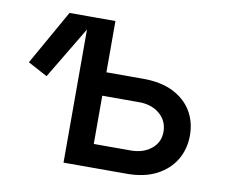

<svg xmlns="http://www.w3.org/2000/svg" viewBox="-65 -626 833 706"><g transform="rotate(10 351.5 -273.0)"><path d="M97.2 -302.2 24.4 -341.3 140.1 -545.9H243.2ZM291.5 -354.5H449.2Q515.1 -354.5 560.8 -331.8Q606.4 -309.1 630.4 -269.5Q654.3 -230 654.3 -178.7Q654.3 -128.4 630.4 -87.9Q606.4 -47.4 560.8 -23.7Q515.1 0 449.2 0H213.9V-545.9H311.5V-86.9H449.2Q496.1 -86.9 526.1 -111.3Q556.2 -135.7 556.2 -174.8Q556.2 -215.8 526.1 -241.5Q496.1 -267.1 449.2 -267.1H291.5Z"/></g></svg>

Font: Inter Cardless
Style: Regular
Weight: 400
Designer: Rasmus Andersson
Foundry: rsms
Version: Version 4.001;git-9221beed3